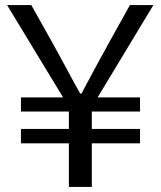

<svg xmlns="http://www.w3.org/2000/svg" viewBox="-20 -741 640 761"><path d="M253 -173H63V-230H253V-299H63V-355H230L8 -721H104Q157 -627 190 -567.5Q223 -508 243 -470.5Q263 -433 275 -411Q287 -389 298 -370H303Q313 -389 325 -411.5Q337 -434 357.5 -472Q378 -510 410.5 -569Q443 -628 495 -721H588L367 -355H535V-299H344V-230H535V-173H344V0H253Z"/></svg>

Font: SpoqaHanSans-Regular
Style: Regular
Weight: 400
Designer: [Spoqa Han Sans] Dong-huui Kim \uAE40 \uB3D9 \uD718  Younghwa Kang \uAC15 \uC601 \uD654  [Noto Sans] Ryoko NISHIZUKA \u8
Foundry: Spoqa (http://www.spoqa-han-sans.com)
Version: Version 2.000